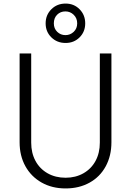

<svg xmlns="http://www.w3.org/2000/svg" viewBox="-20 -1045 735 1077"><path d="M90 -247V-745H155V-245Q155 -187 179 -142.5Q203 -98 247 -73Q291 -48 348 -48Q404 -48 448 -73Q492 -98 516 -142.5Q540 -187 540 -245V-745H605V-247Q605 -171 573 -112Q541 -53 482.5 -20.5Q424 12 348 12Q272 12 213.5 -21Q155 -54 122.5 -112.5Q90 -171 90 -247ZM236 -914Q236 -961 268 -993Q300 -1025 348 -1025Q395 -1025 426.5 -993Q458 -961 458 -914Q458 -867 426.5 -835.5Q395 -804 348 -804Q300 -804 268 -835.5Q236 -867 236 -914ZM347 -848Q374 -848 393.5 -866.5Q413 -885 413 -914Q413 -943 393.5 -962Q374 -981 347 -981Q319 -981 300.5 -962.5Q282 -944 282 -914Q282 -885 301 -866.5Q320 -848 347 -848Z"/></svg>

Font: Eudoxus Sans Light
Style: Regular
Weight: 300
Designer: Stijn de Vries
Foundry: tokotype
Version: Version 2.005